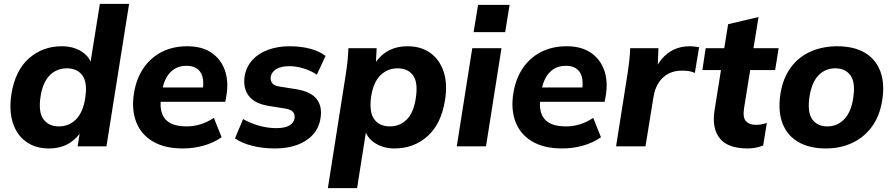

<svg xmlns="http://www.w3.org/2000/svg" viewBox="-20 -756 4617 992"><path d="M232 11Q163 11 114.5 -24Q66 -59 46 -122.5Q26 -186 39 -270Q59 -393 130 -455Q201 -517 299 -517Q360 -517 403.5 -488.5Q447 -460 456 -412H444L496 -736H647L530 0H381L397 -99H412Q388 -49 342.5 -19Q297 11 232 11ZM285 -103Q336 -103 372 -138.5Q408 -174 420 -247Q433 -329 406 -366Q379 -403 325 -403Q274 -403 238 -368Q202 -333 190 -260Q177 -178 204 -140.5Q231 -103 285 -103Z M924 11Q831 11 770 -25Q709 -61 684 -125Q659 -189 672 -273Q684 -349 721 -403.5Q758 -458 815.5 -487.5Q873 -517 948 -517Q1023 -517 1072 -484Q1121 -451 1141.5 -394Q1162 -337 1150 -263L1144 -230H790L801 -304H1047L1027 -288Q1037 -352 1015 -384Q993 -416 943 -416Q907 -416 881 -399.5Q855 -383 839 -353.5Q823 -324 818 -288L812 -249Q802 -179 833.5 -141Q865 -103 945 -103Q981 -103 1015.5 -113.5Q1050 -124 1085 -147L1125 -47Q1084 -18 1032 -3.5Q980 11 924 11Z M1401 11Q1336 11 1282 -3Q1228 -17 1194 -41L1236 -141Q1272 -120 1317 -107Q1362 -94 1408 -94Q1451 -94 1474.5 -107.5Q1498 -121 1502 -145Q1505 -166 1493 -178.5Q1481 -191 1454 -195L1367 -209Q1295 -221 1265 -261Q1235 -301 1244 -363Q1253 -412 1284.5 -446.5Q1316 -481 1366 -499Q1416 -517 1476 -517Q1533 -517 1581.5 -504.5Q1630 -492 1662 -467L1617 -370Q1590 -389 1551.5 -401.5Q1513 -414 1476 -414Q1430 -414 1406.5 -398.5Q1383 -383 1379 -360Q1376 -341 1386 -327Q1396 -313 1423 -309L1511 -295Q1585 -283 1615.5 -245Q1646 -207 1636 -145Q1628 -94 1595.5 -59Q1563 -24 1513 -6.5Q1463 11 1401 11Z M1674 216 1767 -375Q1772 -407 1775.5 -440.5Q1779 -474 1780 -507H1926L1921 -408H1906Q1930 -458 1976 -487.5Q2022 -517 2086 -517Q2156 -517 2204 -482Q2252 -447 2272.5 -384.5Q2293 -322 2279 -237Q2259 -114 2188 -51.5Q2117 11 2019 11Q1959 11 1915.5 -18Q1872 -47 1863 -95H1874L1825 216ZM1994 -103Q2046 -103 2081.5 -138.5Q2117 -174 2128 -247Q2141 -329 2114.5 -366Q2088 -403 2034 -403Q1983 -403 1946.5 -368Q1910 -333 1898 -260Q1886 -178 1913 -140.5Q1940 -103 1994 -103Z M2340 0 2420 -507H2571L2491 0ZM2427 -590 2450 -731H2613L2590 -590Z M2884 11Q2791 11 2730 -25Q2669 -61 2644 -125Q2619 -189 2632 -273Q2644 -349 2681 -403.5Q2718 -458 2775.5 -487.5Q2833 -517 2908 -517Q2983 -517 3032 -484Q3081 -451 3101.5 -394Q3122 -337 3110 -263L3104 -230H2750L2761 -304H3007L2987 -288Q2997 -352 2975 -384Q2953 -416 2903 -416Q2867 -416 2841 -399.5Q2815 -383 2799 -353.5Q2783 -324 2778 -288L2772 -249Q2762 -179 2793.5 -141Q2825 -103 2905 -103Q2941 -103 2975.5 -113.5Q3010 -124 3045 -147L3085 -47Q3044 -18 2992 -3.5Q2940 11 2884 11Z M3163 0 3222 -373Q3227 -406 3231 -440Q3235 -474 3236 -507H3382L3376 -359H3350Q3368 -413 3396.5 -448Q3425 -483 3462 -500Q3499 -517 3542 -517Q3556 -517 3568.5 -515.5Q3581 -514 3592 -512L3570 -379Q3552 -387 3537.5 -389Q3523 -391 3501 -391Q3464 -391 3434 -375.5Q3404 -360 3383.5 -329.5Q3363 -299 3356 -253L3315 0Z M3843 11Q3741 11 3699 -41Q3657 -93 3672 -187L3705 -394H3609L3626 -507H3722L3742 -631L3899 -668L3873 -507H4003L3985 -394H3856L3824 -195Q3817 -148 3834.5 -129.5Q3852 -111 3885 -111Q3901 -111 3914 -113.5Q3927 -116 3942 -121L3923 -4Q3902 4 3882 7.5Q3862 11 3843 11Z M4247 11Q4161 11 4103.5 -23Q4046 -57 4022.5 -120Q3999 -183 4012 -270Q4025 -352 4065.5 -407Q4106 -462 4168 -489.5Q4230 -517 4305 -517Q4392 -517 4448.5 -483.5Q4505 -450 4528.5 -387Q4552 -324 4538 -237Q4525 -156 4484.5 -101Q4444 -46 4383 -17.5Q4322 11 4247 11ZM4255 -103Q4305 -103 4340.5 -138.5Q4376 -174 4388 -247Q4401 -329 4374.5 -366Q4348 -403 4295 -403Q4245 -403 4210 -368Q4175 -333 4163 -260Q4150 -178 4176 -140.5Q4202 -103 4255 -103Z"/></svg>

Font: Mulish ExtraLight ExtraBold
Style: Italic
Weight: 800
Italic angle: -9°
Version: Version 3.603